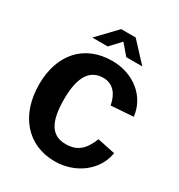

<svg xmlns="http://www.w3.org/2000/svg" viewBox="-221 -1108 1176 1263"><g transform="rotate(30 367.0 -476.0)"><path d="M449 -819H571L438 -962H328L191 -819H308L382 -898ZM383 -752C173 -752 42 -607 42 -378C42 -148 173 10 383 10C538 10 672 -88 696 -232L561 -260C524 -167 476 -124 389 -124C285 -124 233 -197 233 -375C233 -553 291 -626 388 -626C464 -626 505 -569 519 -492L688 -504C672 -650 545 -752 383 -752Z"/></g></svg>

Font: 18Franklin
Style: Bold
Weight: 700
Designer: Pablo Impallari, Rodrigo Fuenzalida (Modified by Dan O. Williams)
Version: Version 0.025;PS 000.025;hotconv 1.0.88;makeotf.lib2.5.64775